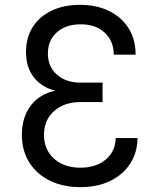

<svg xmlns="http://www.w3.org/2000/svg" viewBox="-20 -760 640 790"><path d="M311 10Q239 10 184.5 -17Q130 -44 100 -92.5Q70 -141 70 -205Q70 -278 107 -326Q144 -374 208 -387Q152 -400 119.5 -441.5Q87 -483 87 -546Q87 -605 114.5 -648.5Q142 -692 192 -716Q242 -740 309 -740Q378 -740 429.5 -714.5Q481 -689 509.5 -643Q538 -597 538 -535H448Q448 -591 411 -625.5Q374 -660 312 -660Q251 -660 214 -627Q177 -594 177 -540Q177 -486 214 -453Q251 -420 312 -420H402V-340H311Q244 -340 202.5 -303Q161 -266 161 -205Q161 -144 202.5 -107Q244 -70 311 -70Q375 -70 415 -103.5Q455 -137 456 -192H546Q545 -132 515.5 -86.5Q486 -41 433.5 -15.5Q381 10 311 10Z"/></svg>

Font: JetBrainsMono NF
Style: Regular
Weight: 400
Designer: Philipp Nurullin, Konstantin Bulenkov
Foundry: JetBrains
Version: Version 2.251; ttfautohint (v1.8.3);Nerd Fonts 2.2.2